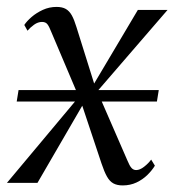

<svg xmlns="http://www.w3.org/2000/svg" viewBox="-38 -542 516 569"><path d="M325.5 7.5Q309 7.5 298 1.5Q287 -4.5 279 -18.8Q271 -33 263 -57L200.5 -244.5L219 -251.5L73 0H-17.5L210.5 -272.5L202.5 -238.5L113.5 -448.5Q107.5 -464 102.2 -470.5Q97 -477 86.5 -477Q74.5 -477 63 -468.8Q51.5 -460.5 43.5 -451L34 -468Q41.5 -479.5 55.8 -491.8Q70 -504 89 -512.8Q108 -521.5 129.5 -521.5Q146.5 -521.5 157 -515.5Q167.5 -509.5 174.8 -496.5Q182 -483.5 188.5 -462L246 -278.5L226.5 -270L370.5 -512.5H458.5L234.5 -253L244 -286L339.5 -66.5Q346 -50.5 351.8 -44.2Q357.5 -38 365.5 -38Q376.5 -38 389 -47.8Q401.5 -57.5 410 -69L421 -51Q412.5 -37 398.8 -23.5Q385 -10 366.5 -1.2Q348 7.5 325.5 7.5ZM11.5 -241 17 -275H432.5L427 -241Z"/></svg>

Font: Merriweather 120pt Light
Style: Italic
Weight: 300
Italic angle: -7.8°
Version: Version 2.101